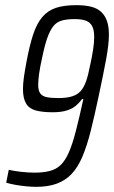

<svg xmlns="http://www.w3.org/2000/svg" viewBox="-20 -716 442 744"><path d="M120 8Q103 8 82 6Q61 4 41 0.5Q21 -3 4 -8L14 -58Q35 -53 63 -50Q91 -47 114 -47Q148 -47 173 -53.5Q198 -60 215.5 -77Q233 -94 247 -126Q261 -158 274 -208.5Q287 -259 303 -332H298Q287 -317 273 -305.5Q259 -294 237.5 -287.5Q216 -281 184 -281Q144 -281 118.5 -288Q93 -295 81 -315Q69 -335 69 -371Q69 -391 72.5 -416Q76 -441 82 -473Q94 -538 108 -581Q122 -624 143.5 -649.5Q165 -675 196.5 -685.5Q228 -696 276 -696Q309 -696 333 -690Q357 -684 372 -670Q387 -656 394.5 -634.5Q402 -613 402 -582Q402 -544 391 -485Q380 -426 362 -342Q346 -266 331.5 -208.5Q317 -151 299.5 -109.5Q282 -68 258 -42.5Q234 -17 200.5 -4.5Q167 8 120 8ZM206 -336Q238 -336 259 -342.5Q280 -349 292.5 -363Q305 -377 313.5 -401Q322 -425 329 -462Q337 -498 341 -525Q345 -552 345 -572Q345 -600 337 -615Q329 -630 312.5 -636Q296 -642 269 -642Q240 -642 220 -636.5Q200 -631 187 -615Q174 -599 163.5 -569.5Q153 -540 143 -491Q135 -455 131.5 -430Q128 -405 128 -387Q128 -365 136 -354Q144 -343 161 -339.5Q178 -336 206 -336Z"/></svg>

Font: Saira Condensed Light
Style: Italic
Weight: 300
Width: 3
Italic angle: -12°
Designer: Hector Gatti with collaboration of the Omnibus-Type team
Foundry: Omnibus-Type
Version: Version 1.101